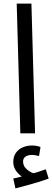

<svg xmlns="http://www.w3.org/2000/svg" viewBox="-20 -734 288 1057"><path d="M92 0 72 -714H153L173 0ZM65 303 53 249Q79 243 95 239Q111 235 131 230L126 251Q100 243 76.5 217Q53 191 53 158Q53 128 67.5 107.5Q82 87 105.5 77Q129 67 156 67Q167 67 179.5 69Q192 71 203 75L195 125Q185 123 176 121Q167 119 156 119Q133 119 120 128.5Q107 138 107 155Q107 176 120.5 191Q134 206 151.5 214.5Q169 223 180 223L139 227Q166 220 189.5 212.5Q213 205 232 198L248 249Q224 258 191.5 268Q159 278 126 287Q93 296 65 303Z"/></svg>

Font: Farlight84_Sys_V01
Style: Regular
Weight: 400
Designer: Ryoko NISHIZUKA  (kana, bopomofo & ideographs); Paul D. Hunt (Latin, Greek & Cyrillic); Sandoll Communications , Soo-you
Foundry: Adobe
Version: Version 2.004;October 29, 2024;FontCreator 14.0.0.2814 64-bi